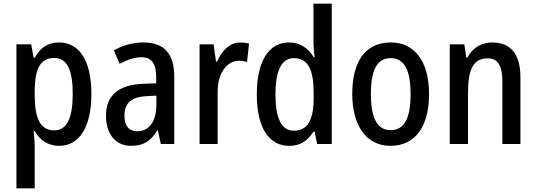

<svg xmlns="http://www.w3.org/2000/svg" viewBox="-20 -846 2906 1040"><path d="M299 -616C240 -616 198 -588 168 -533H162L149 -606H69V174H168V-58C168 -78 165 -106 162 -136H168C195 -87 241 -56 301 -56C409 -56 475 -157 475 -336C475 -520 409 -616 299 -616ZM274 -532C345 -532 374 -464 374 -336C374 -208 342 -140 275 -140C199 -140 168 -202 168 -332V-352C168 -476 200 -532 274 -532Z M757 -616C699 -616 643 -600 597 -573L628 -500C670 -523 709 -536 747 -536C801 -536 826 -502 826 -427V-395L754 -392C623 -387 554 -329 554 -220C554 -126 601 -56 690 -56C758 -56 798 -83 832 -140H835L851 -66H924V-429C924 -552 872 -616 757 -616ZM773 -325 827 -328V-276C827 -186 785 -135 724 -135C681 -135 654 -161 654 -220C654 -285 689 -321 773 -325Z M1281 -616C1224 -616 1182 -571 1156 -513H1150L1137 -606H1061V-66H1159V-347C1158 -448 1208 -517 1276 -517C1289 -517 1306 -515 1318 -510L1329 -610C1313 -614 1296 -616 1281 -616Z M1547 -56C1608 -56 1648 -85 1678 -133H1684L1698 -66H1777V-826H1678V-618C1678 -594 1681 -565 1684 -536H1679C1650 -586 1604 -616 1545 -616C1437 -616 1371 -516 1371 -335C1371 -154 1436 -56 1547 -56ZM1572 -138C1504 -138 1472 -206 1472 -335C1472 -461 1504 -531 1571 -531C1649 -531 1679 -469 1679 -341V-315C1679 -196 1646 -138 1572 -138Z M2304 -336C2304 -518 2223 -616 2097 -616C1958 -616 1888 -512 1888 -336C1888 -168 1963 -56 2095 -56C2235 -56 2304 -169 2304 -336ZM1989 -336C1989 -465 2021 -531 2096 -531C2171 -531 2204 -465 2204 -336C2204 -207 2171 -141 2096 -141C2022 -141 1989 -209 1989 -336Z M2646 -616C2590 -616 2539 -588 2512 -534H2506L2495 -606H2416V-66H2515V-340C2515 -471 2543 -530 2622 -530C2678 -530 2701 -488 2701 -406V-66H2799V-426C2799 -555 2745 -616 2646 -616Z"/></svg>

Font: Noto Sans Malayalam UI Condensed Medium
Style: Regular
Weight: 500
Width: 3
Designer: Jelle Bosma - Monotype Design Team
Foundry: Monotype Imaging Inc.
Version: Version 2.104